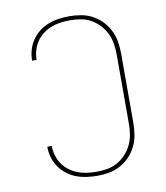

<svg xmlns="http://www.w3.org/2000/svg" viewBox="-84 -813 768 890"><g transform="rotate(-10 300.0 -367.5)"><path d="M303 8Q277 8 252 4.5Q227 1 203.5 -8Q180 -17 160 -32.5Q140 -48 125.5 -69Q111 -90 104 -114.5Q97 -139 97 -164V-165H118V-164Q118 -142 124.5 -120Q131 -98 143.5 -79.5Q156 -61 174.5 -47Q193 -33 214 -25Q235 -17 257.5 -14Q280 -11 303 -11Q328 -11 353.5 -15.5Q379 -20 401 -32.5Q423 -45 440.5 -64Q458 -83 469 -106Q480 -129 484 -154Q488 -179 488 -205V-530Q488 -556 484 -581Q480 -606 469 -629Q458 -652 440.5 -671Q423 -690 401 -702.5Q379 -715 353.5 -719.5Q328 -724 303 -724Q280 -724 257.5 -721Q235 -718 214 -710Q193 -702 174.5 -688Q156 -674 143.5 -655.5Q131 -637 124.5 -615Q118 -593 118 -571V-570H97V-571Q97 -596 104 -620.5Q111 -645 125.5 -666Q140 -687 160 -702.5Q180 -718 203.5 -727Q227 -736 252 -739.5Q277 -743 303 -743Q331 -743 358.5 -738Q386 -733 411 -719.5Q436 -706 455.5 -685.5Q475 -665 487.5 -639.5Q500 -614 504.5 -586Q509 -558 509 -530V-205Q509 -177 504.5 -149Q500 -121 487.5 -95.5Q475 -70 455.5 -49.5Q436 -29 411 -15.5Q386 -2 358.5 3Q331 8 303 8Z"/></g></svg>

Font: Iosevka Thin Extended
Style: Regular
Weight: 100
Width: 7
Monospace: yes
Designer: Belleve Invis
Foundry: Belleve Invis
Version: Version 32.5.0; ttfautohint (v1.8.4)